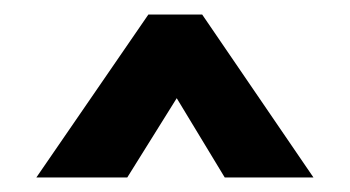

<svg xmlns="http://www.w3.org/2000/svg" viewBox="-20 -739 481 264"><path d="M30 -495 184 -719H258L411 -495H289L223 -604L155 -495Z"/></svg>

Font: Alumni Sans Thin Black
Style: Regular
Weight: 900
Version: Version 1.018